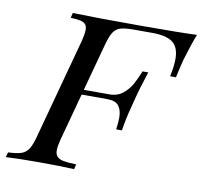

<svg xmlns="http://www.w3.org/2000/svg" viewBox="-105 -684 803 760"><g transform="rotate(10 296.5 -304.0)"><path d="M627 -607.9Q612.3 -571.3 590.8 -500Q576.7 -442.9 574.2 -428.2H550.8Q559.6 -470.2 559.6 -499Q559.6 -545.4 534.2 -565.2Q508.8 -585 450.2 -585H377Q340.8 -585 323 -579.3Q305.2 -573.7 294.4 -556.6Q283.7 -539.6 273.9 -502L223.6 -315.9H327.1Q358.9 -315.9 380.9 -334Q402.8 -352.1 415 -374.5Q427.2 -397 439.9 -428.2H462.9Q440.9 -361.8 426.8 -306.2L420.9 -282.7Q407.7 -234.4 399.9 -184.1H377Q380.9 -215.3 380.9 -231Q380.9 -261.7 367.9 -278.8Q355 -295.9 320.8 -295.9H218.3L167 -106Q159.7 -78.1 159.7 -62Q159.7 -45.4 168 -36.6Q176.3 -27.8 194.1 -24.4Q211.9 -21 245.1 -20L240.2 0Q189 -2.9 94.2 -2.9Q9.8 -2.9 -34.2 0L-28.8 -20Q7.3 -21.5 25.1 -27.8Q43 -34.2 53.7 -51.3Q64.5 -68.4 74.2 -106L181.2 -502Q189.5 -534.2 189.5 -550.8Q189.5 -565.4 182.9 -573Q176.3 -580.6 162.4 -583.7Q148.4 -586.9 123 -587.9L127.9 -607.9Q222.2 -605 407.2 -605Q561 -605 627 -607.9Z"/></g></svg>

Font: TypoPRO Playfair Display SC
Style: Italic
Weight: 400
Italic angle: -14°
Designer: Claus Eggers Sørensen
Foundry: Claus Eggers Sørensen
Version: Version 1.004;PS 001.004;hotconv 1.0.70;makeotf.lib2.5.58329